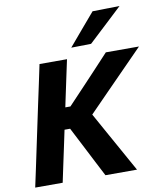

<svg xmlns="http://www.w3.org/2000/svg" viewBox="-101 -1050 967 1132"><g transform="rotate(-10 382.0 -484.0)"><path d="M17 0Q29.5 -57 40.8 -110.8Q52 -164.5 66.5 -232.5L117.5 -473.5Q132.5 -542.5 144.2 -598Q156 -653.5 168.5 -713H333Q320.5 -654 308.5 -598.2Q296.5 -542.5 282 -473.5L274 -435H304.5L408.5 -545Q444.5 -583 481 -622.2Q517.5 -661.5 565.5 -713H764Q706 -654 650.2 -597.2Q594.5 -540.5 538.5 -483.5L423 -365.5L490.5 -244Q512 -205.5 536.8 -161Q561.5 -116.5 585.2 -74Q609 -31.5 626.5 0H437.5Q413 -47.5 391.5 -89Q370 -130.5 349.5 -171L280 -306H246.5L231 -232.5Q216.5 -164.5 205 -110.8Q193.5 -57 181.5 0ZM369.5 -775.5Q410.5 -824 450.2 -870.8Q490 -917.5 530.5 -965L692.5 -968Q640 -919 588.8 -871Q537.5 -823 488.5 -777.5Z"/></g></svg>

Font: Commissioner
Style: Bold Italic
Weight: 700
Italic angle: -12°
Designer: Kostas Bartsokas
Foundry: Kostas Bartsokas
Version: Version 1.000; ttfautohint (v1.8.3)